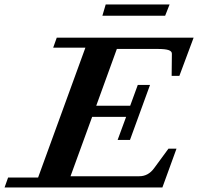

<svg xmlns="http://www.w3.org/2000/svg" viewBox="-70 -830 877 850"><path d="M383.3 -760.3 397.9 -810.1H680.7L661.1 -760.3ZM-49.8 0 -34.2 -43.9H98.6L308.1 -619.1H165.5L181.2 -663.1H787.1L724.1 -494.1H689.9L690.9 -591.8Q691.4 -603 676.5 -608.2Q661.6 -613.3 628.4 -613.3H447.3L356 -361.8H506.3L540 -454.1H594.2L505.4 -210.4H450.7L488.3 -312.5H337.9L242.2 -49.8H546.9Q586.4 -49.8 612.3 -85.4L675.8 -171.9H711.4L648.9 0Z"/></svg>

Font: Elstob 6pt
Style: Italic
Weight: 700
Italic angle: -20°
Designer: Peter S. Baker
Version: Version 1.015